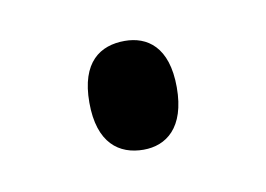

<svg xmlns="http://www.w3.org/2000/svg" viewBox="-31 -449 258 186"><g transform="rotate(-10 98.0 -356.5)"><path d="M99 -303C121 -303 141 -317 141 -357C141 -397 121 -410 99 -410C75 -410 55 -397 55 -357C55 -317 75 -303 99 -303Z"/></g></svg>

Font: Noto Serif Devanagari Condensed Light
Style: Regular
Weight: 300
Width: 3
Designer: Universal Thirst, Indian Type Foundry and the Monotype Design Team
Foundry: Monotype Imaging Inc.
Version: Version 2.004